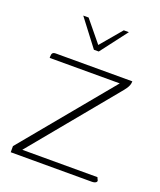

<svg xmlns="http://www.w3.org/2000/svg" viewBox="-111 -636 589 708"><g transform="rotate(20 183.5 -282.5)"><path d="M94 -565H115L183 -482L253 -565H273L193 -460H174ZM52 -23H347L350 -16Q355 -9 349.5 -4.5Q344 0 333 0H15V-24L306 -376H31V-382Q31 -391 34.5 -395Q38 -399 47 -399H347Q347 -391 344.5 -384Q342 -377 336.5 -369Q331 -361 320 -348Z"/></g></svg>

Font: Genos Thin ExtraLight
Style: Regular
Weight: 250
Version: Version 1.010